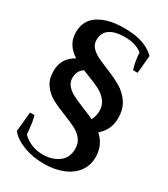

<svg xmlns="http://www.w3.org/2000/svg" viewBox="-237 -870 1064 1213"><g transform="rotate(30 295.0 -263.5)"><path d="M551 36Q551 98 516.5 143Q482 188 422 211.5Q362 235 287 235Q205 235 138 209Q71 183 37 141L51 -2H83Q90 20 94.5 50.5Q99 81 103 128Q128 155 167 171.5Q206 188 252 188Q320 188 366.5 154Q413 120 413 54Q413 13 391 -14.5Q369 -42 336.5 -59Q304 -76 248 -98Q183 -123 143 -145.5Q103 -168 75.5 -206.5Q48 -245 48 -305Q48 -398 132 -444Q92 -469 70 -504Q48 -539 48 -588Q48 -674 116.5 -718Q185 -762 302 -762Q379 -762 433.5 -744Q488 -726 526 -689L514 -559H481Q465 -606 460 -676Q438 -695 404.5 -705Q371 -715 332 -715Q262 -715 223.5 -689Q185 -663 185 -609Q185 -579 204 -557.5Q223 -536 250.5 -521.5Q278 -507 330 -486Q399 -458 443.5 -432.5Q488 -407 519.5 -362Q551 -317 551 -248Q551 -163 487 -109Q551 -52 551 36ZM327 -195Q386 -171 408 -160Q426 -191 426 -229Q426 -272 402 -301.5Q378 -331 343.5 -349Q309 -367 248 -390Q238 -394 229.5 -397.5Q221 -401 213 -404Q173 -379 173 -326Q173 -294 193 -271Q213 -248 243 -232.5Q273 -217 327 -195Z"/></g></svg>

Font: Trirong SemiBold
Style: Regular
Weight: 600
Designer: Katatrad Team
Foundry: CadsonDemak
Version: Version 1.000